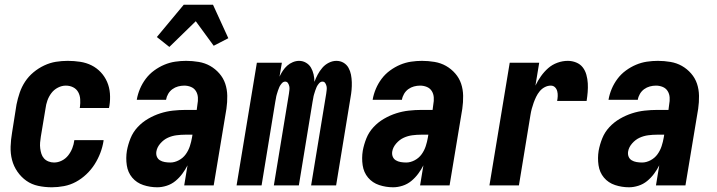

<svg xmlns="http://www.w3.org/2000/svg" viewBox="-20 -786 3040 814"><path d="M200 8Q170 8 142 2Q114 -4 92 -19.5Q70 -35 54 -58Q38 -81 31 -108Q24 -135 25 -164.5Q26 -194 31 -223L50 -343Q55 -368 63.5 -393Q72 -418 86.5 -440Q101 -462 122 -479.5Q143 -497 167.5 -508.5Q192 -520 217 -524Q242 -528 267 -528Q294 -528 320 -524Q346 -520 368 -509Q390 -498 407 -480Q424 -462 434 -439Q444 -416 446 -390Q448 -364 444 -338L442 -328H318L319 -333Q321 -349 320 -365.5Q319 -382 311.5 -395.5Q304 -409 290 -416Q276 -423 259 -423Q242 -423 225.5 -414.5Q209 -406 198 -391.5Q187 -377 181 -360Q175 -343 173 -326L153 -206Q151 -194 150 -181.5Q149 -169 150.5 -157Q152 -145 155.5 -134Q159 -123 166.5 -114.5Q174 -106 185.5 -101.5Q197 -97 209 -97Q226 -97 242 -105Q258 -113 269 -127Q280 -141 286.5 -157.5Q293 -174 295 -191V-192H419V-189Q415 -163 405.5 -138Q396 -113 381.5 -90Q367 -67 346.5 -47.5Q326 -28 302 -15Q278 -2 251.5 3Q225 8 200 8Z M647 8Q616 8 587.5 -1.5Q559 -11 540.5 -33Q522 -55 517.5 -85.5Q513 -116 518 -147Q523 -174 533.5 -200Q544 -226 563.5 -247Q583 -268 608 -282.5Q633 -297 659.5 -305.5Q686 -314 713 -317Q740 -320 766 -320H814L817 -343Q820 -358 819 -373Q818 -388 810.5 -400Q803 -412 789.5 -417.5Q776 -423 761 -423Q748 -423 735 -419.5Q722 -416 711 -408Q700 -400 693 -388Q686 -376 684 -363H560V-364Q564 -387 573.5 -409.5Q583 -432 598 -452Q613 -472 633.5 -487Q654 -502 676.5 -511.5Q699 -521 722.5 -524.5Q746 -528 769 -528Q796 -528 822.5 -523.5Q849 -519 871 -506.5Q893 -494 910 -474.5Q927 -455 935 -431Q943 -407 943.5 -380Q944 -353 940 -325L886 0H761L775 -85Q766 -67 753 -49.5Q740 -32 723.5 -18.5Q707 -5 686.5 1.5Q666 8 647 8ZM702 -97Q720 -97 738 -106.5Q756 -116 767.5 -132Q779 -148 785 -166.5Q791 -185 794 -203L796 -215H766Q747 -215 728 -212.5Q709 -210 691.5 -202Q674 -194 660 -178Q646 -162 643 -144Q641 -132 645 -122Q649 -112 658 -106.5Q667 -101 678.5 -99Q690 -97 702 -97ZM698 -587 645 -629 759 -766H883L948 -624L886 -592L810 -696Z M983 0 1069 -520H1175L1165 -461Q1171 -474 1179 -486Q1187 -498 1197.5 -507.5Q1208 -517 1221.5 -522.5Q1235 -528 1248 -528Q1264 -528 1277.5 -520Q1291 -512 1298.5 -499Q1306 -486 1309.5 -470.5Q1313 -455 1313 -439Q1319 -455 1327 -470Q1335 -485 1346.5 -498.5Q1358 -512 1374 -520Q1390 -528 1406 -528Q1423 -528 1436.5 -520Q1450 -512 1457.5 -498.5Q1465 -485 1468 -469.5Q1471 -454 1471.5 -437.5Q1472 -421 1470.5 -404.5Q1469 -388 1466 -372L1405 0H1299L1363 -389Q1364 -397 1365 -405Q1366 -413 1364.5 -420Q1363 -427 1359 -433.5Q1355 -440 1347 -440Q1339 -440 1332.5 -432.5Q1326 -425 1322.5 -417.5Q1319 -410 1316.5 -402Q1314 -394 1311.5 -386Q1309 -378 1308 -370Q1307 -362 1305 -354L1247 0H1141L1205 -389Q1206 -397 1207 -405Q1208 -413 1206.5 -420Q1205 -427 1201 -433.5Q1197 -440 1189 -440Q1181 -440 1174.5 -432.5Q1168 -425 1164.5 -417.5Q1161 -410 1158.5 -402Q1156 -394 1153.5 -386Q1151 -378 1150 -370Q1149 -362 1147 -354L1089 0Z M1647 8Q1616 8 1587.5 -1.5Q1559 -11 1540.5 -33Q1522 -55 1517.5 -85.5Q1513 -116 1518 -147Q1523 -174 1533.5 -200Q1544 -226 1563.5 -247Q1583 -268 1608 -282.5Q1633 -297 1659.5 -305.5Q1686 -314 1713 -317Q1740 -320 1766 -320H1814L1817 -343Q1820 -358 1819 -373Q1818 -388 1810.5 -400Q1803 -412 1789.5 -417.5Q1776 -423 1761 -423Q1748 -423 1735 -419.5Q1722 -416 1711 -408Q1700 -400 1693 -388Q1686 -376 1684 -363H1560V-364Q1564 -387 1573.5 -409.5Q1583 -432 1598 -452Q1613 -472 1633.5 -487Q1654 -502 1676.5 -511.5Q1699 -521 1722.5 -524.5Q1746 -528 1769 -528Q1796 -528 1822.5 -523.5Q1849 -519 1871 -506.5Q1893 -494 1910 -474.5Q1927 -455 1935 -431Q1943 -407 1943.5 -380Q1944 -353 1940 -325L1886 0H1761L1775 -85Q1766 -67 1753 -49.5Q1740 -32 1723.5 -18.5Q1707 -5 1686.5 1.5Q1666 8 1647 8ZM1702 -97Q1720 -97 1738 -106.5Q1756 -116 1767.5 -132Q1779 -148 1785 -166.5Q1791 -185 1794 -203L1796 -215H1766Q1747 -215 1728 -212.5Q1709 -210 1691.5 -202Q1674 -194 1660 -178Q1646 -162 1643 -144Q1641 -132 1645 -122Q1649 -112 1658 -106.5Q1667 -101 1678.5 -99Q1690 -97 1702 -97Z M2055 0 2141 -520H2266L2250 -423Q2260 -444 2273.5 -463Q2287 -482 2304 -497Q2321 -512 2343 -520Q2365 -528 2387 -528Q2406 -528 2423 -521Q2440 -514 2450.5 -500.5Q2461 -487 2466 -469Q2471 -451 2472 -432.5Q2473 -414 2471.5 -395.5Q2470 -377 2467 -358H2342Q2344 -368 2344.5 -378.5Q2345 -389 2342.5 -399Q2340 -409 2333 -416Q2326 -423 2315 -423Q2302 -423 2289.5 -416.5Q2277 -410 2268 -399Q2259 -388 2253 -375.5Q2247 -363 2242.5 -350.5Q2238 -338 2234.5 -325Q2231 -312 2229 -299L2180 0Z M2647 8Q2616 8 2587.5 -1.5Q2559 -11 2540.5 -33Q2522 -55 2517.5 -85.5Q2513 -116 2518 -147Q2523 -174 2533.5 -200Q2544 -226 2563.5 -247Q2583 -268 2608 -282.5Q2633 -297 2659.5 -305.5Q2686 -314 2713 -317Q2740 -320 2766 -320H2814L2817 -343Q2820 -358 2819 -373Q2818 -388 2810.5 -400Q2803 -412 2789.5 -417.5Q2776 -423 2761 -423Q2748 -423 2735 -419.5Q2722 -416 2711 -408Q2700 -400 2693 -388Q2686 -376 2684 -363H2560V-364Q2564 -387 2573.5 -409.5Q2583 -432 2598 -452Q2613 -472 2633.5 -487Q2654 -502 2676.5 -511.5Q2699 -521 2722.5 -524.5Q2746 -528 2769 -528Q2796 -528 2822.5 -523.5Q2849 -519 2871 -506.5Q2893 -494 2910 -474.5Q2927 -455 2935 -431Q2943 -407 2943.5 -380Q2944 -353 2940 -325L2886 0H2761L2775 -85Q2766 -67 2753 -49.5Q2740 -32 2723.5 -18.5Q2707 -5 2686.5 1.5Q2666 8 2647 8ZM2702 -97Q2720 -97 2738 -106.5Q2756 -116 2767.5 -132Q2779 -148 2785 -166.5Q2791 -185 2794 -203L2796 -215H2766Q2747 -215 2728 -212.5Q2709 -210 2691.5 -202Q2674 -194 2660 -178Q2646 -162 2643 -144Q2641 -132 2645 -122Q2649 -112 2658 -106.5Q2667 -101 2678.5 -99Q2690 -97 2702 -97Z"/></svg>

Font: Iosevka Extrabold Oblique
Style: Regular
Weight: 800
Italic angle: -9°
Monospace: yes
Designer: Belleve Invis
Foundry: Belleve Invis
Version: Version 32.5.0; ttfautohint (v1.8.4)